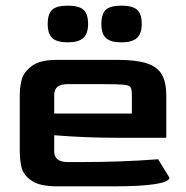

<svg xmlns="http://www.w3.org/2000/svg" viewBox="-20 -660 660 680"><path d="M50 -128V-320Q50 -352 57 -378.5Q64 -405 93 -426.5Q122 -448 182 -448H397Q463 -448 500.5 -435.5Q538 -423 553.5 -395.5Q569 -368 569 -320V-172H394Q284 -172 172 -181V-126Q171 -86 220 -86H271Q410 -86 540 -96L580 -31Q580 -16 529.5 -8Q479 0 383 0H182Q121 0 92 -20Q63 -40 56.5 -66Q50 -92 50 -128ZM447 -258V-322Q447 -344 442.5 -351Q438 -358 418.5 -360Q399 -362 341 -362H220Q195 -362 183.5 -352.5Q172 -343 172 -322V-258ZM339 -575Q339 -611 355 -625.5Q371 -640 410 -640Q449 -640 465.5 -625.5Q482 -611 482 -575Q482 -541 465 -525.5Q448 -510 410 -510Q372 -510 355.5 -525Q339 -540 339 -575ZM149 -575Q149 -611 165 -625.5Q181 -640 220 -640Q259 -640 275.5 -625.5Q292 -611 292 -575Q292 -541 275 -525.5Q258 -510 220 -510Q182 -510 165.5 -525Q149 -540 149 -575Z"/></svg>

Font: Gold
Style: Regular
Weight: 400
Designer: jaiki
Version: Version 1.000